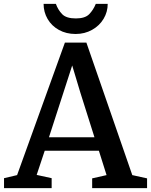

<svg xmlns="http://www.w3.org/2000/svg" viewBox="-20 -980 787 1000"><path d="M1 0ZM374 -803Q325 -803 287 -824Q249 -845 228 -881Q207 -917 207 -960H271Q282 -929 303.5 -906.5Q325 -884 375 -884Q423 -884 444.5 -906Q466 -928 479 -960H541Q541 -918 519.5 -882Q498 -846 459.5 -824.5Q421 -803 374 -803ZM69 -68 318 -758H430L669 -68L746 -51V0H460V-51L535 -68L495 -195H213L171 -69L249 -52V0H1V-52ZM399 -496 356 -639 235 -265H472Z"/></svg>

Font: Martel
Style: Bold
Weight: 700
Designer: Dan Reynolds
Foundry: Dan Reynolds
Version: Version 1.001; ttfautohint (v1.1) -l 5 -r 5 -G 72 -x 0 -D la